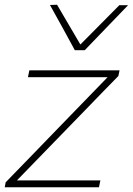

<svg xmlns="http://www.w3.org/2000/svg" viewBox="-28 -791 561 811"><path d="M-8 0 -4 -21Q55.5 -82 112 -140.5Q168.5 -199 217 -249L426.5 -465H90L96 -494H477L472 -470Q446 -443.5 410.2 -406.8Q374.5 -370 336 -330.2Q297.5 -290.5 263 -255L43.5 -29H396L390 0ZM288 -579Q262 -626.5 235.8 -674.8Q209.5 -723 183 -770L213 -771Q261 -688 311.5 -603Q353 -645 393.8 -686Q434.5 -727 476 -769H513Q466 -720.5 421 -673.5Q376 -626.5 330 -579Z"/></svg>

Font: Commissioner Thin
Style: Italic
Weight: 100
Italic angle: -12°
Designer: Kostas Bartsokas
Foundry: Kostas Bartsokas
Version: Version 1.000; ttfautohint (v1.8.3)